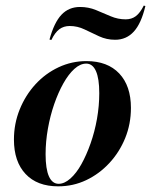

<svg xmlns="http://www.w3.org/2000/svg" viewBox="-20 -643 531 675"><path d="M184.7 12.1Q110.5 12.1 69.8 -31.5Q29 -75 29 -152.4Q29 -208.1 49.2 -258.1Q69.4 -308.1 104.4 -346.4Q139.5 -384.7 185.9 -406.5Q232.3 -428.2 283.9 -428.2Q358.1 -428.2 399.2 -384.7Q440.3 -341.1 440.3 -263.7Q440.3 -207.3 420.2 -157.7Q400 -108.1 364.5 -69.8Q329 -31.5 283.1 -9.7Q237.1 12.1 184.7 12.1ZM186.3 3.2Q206.5 3.2 227.4 -15.3Q248.4 -33.9 266.1 -65.7Q283.9 -97.6 298.4 -138.7Q312.9 -179.8 321 -225.4Q329 -271 329 -315.3Q329 -366.9 317.3 -393.1Q305.6 -419.4 283.1 -419.4Q262.1 -419.4 241.5 -400.8Q221 -382.3 202.8 -350Q184.7 -317.7 170.6 -277Q156.5 -236.3 148.4 -190.7Q140.3 -145.2 140.3 -100.8Q140.3 -49.2 152 -23Q163.7 3.2 186.3 3.2ZM384.7 -503.2Q354.8 -503.2 328.6 -515.3Q302.4 -527.4 277.4 -539.5Q252.4 -551.6 225 -551.6Q204 -551.6 188.7 -540.3Q173.4 -529 160.5 -502.4L154 -504Q170.2 -563.7 196 -591.1Q221.8 -618.5 261.3 -618.5Q291.1 -618.5 317.3 -607.7Q343.5 -596.8 369 -585.9Q394.4 -575 421.8 -575Q442.7 -575 457.7 -586.3Q472.6 -597.6 485.5 -623.4L491.1 -621.8Q476.6 -560.5 450.4 -531.9Q424.2 -503.2 384.7 -503.2Z"/></svg>

Font: Playfair 144pt
Style: Bold Italic
Weight: 700
Italic angle: -15.6°
Designer: Claus Eggers Sørensen
Foundry: Claus Eggers Sørensen
Version: Version 2.203